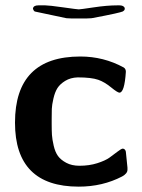

<svg xmlns="http://www.w3.org/2000/svg" viewBox="-20 -686 529 717"><path d="M36 -228Q36 -475 280 -475Q367 -475 442 -434Q450 -429 450 -418Q445 -340 426 -340Q419 -340 394.5 -360Q370 -380 347 -388Q321 -397 270 -397Q243 -396 223.5 -384Q204 -372 194.5 -357Q185 -342 179.5 -318Q174 -294 173.5 -279.5Q173 -265 173 -242V-223Q173 -198 174 -182Q175 -166 180.5 -142Q186 -118 196.5 -103.5Q207 -89 227.5 -78Q248 -67 277 -67Q313 -67 343 -76.5Q373 -86 389 -97.5Q405 -109 418.5 -119.5Q432 -130 438 -131L443 -130Q449 -126 450 -119Q451 -112 456 -60V-52Q456 -38 436 -27Q363 11 274 11Q36 11 36 -228ZM103 -654Q105 -666 123 -666H149Q163 -666 216 -658.5Q269 -651 274 -651Q280 -651 330 -658.5Q380 -666 418 -666H426Q440 -666 445 -658L446 -654L445 -649Q442 -645 438 -643Q434 -641 407.5 -635Q381 -629 322 -618L302 -617H248L228 -618Q114 -642 110 -643Q105 -646 103 -654Z"/></svg>

Font: CMU Sans Serif
Style: Bold
Weight: 700
Version: Version 0.7.0